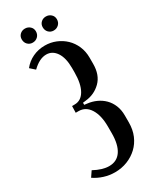

<svg xmlns="http://www.w3.org/2000/svg" viewBox="-215 -887 767 951"><g transform="rotate(-30 169.0 -411.0)"><path d="M142 9Q110 9 80 -0.5Q50 -10 25 -27L46 -58Q94 -32 132 -32Q177 -32 200.5 -67Q224 -102 224 -167V-205Q224 -269 200.5 -306.5Q177 -344 136 -344H120L121 -382H136Q173 -382 194 -418.5Q215 -455 215 -521V-545Q215 -603 193.5 -635Q172 -667 137 -667Q98 -667 57 -627L30 -651Q52 -679 84 -694Q116 -709 153 -709Q186 -709 215.5 -697Q245 -685 267.5 -663.5Q290 -642 303 -612Q316 -582 316 -546V-511Q316 -447 280 -411.5Q244 -376 192 -371L176 -369V-357L192 -355Q219 -352 243 -341Q267 -330 285 -312Q303 -294 313.5 -268.5Q324 -243 324 -211V-171Q324 -130 310 -97Q296 -64 271 -40.5Q246 -17 213 -4Q180 9 142 9ZM70 -792Q70 -809 81.5 -820Q93 -831 110 -831Q127 -831 139 -820Q151 -809 151 -792Q151 -774 139 -762.5Q127 -751 110 -751Q93 -751 81.5 -762.5Q70 -774 70 -792ZM190 -792Q190 -809 201.5 -820Q213 -831 230 -831Q247 -831 259 -820Q271 -809 271 -792Q271 -774 259 -762.5Q247 -751 230 -751Q213 -751 201.5 -762.5Q190 -774 190 -792Z"/></g></svg>

Font: Moniqa ExtBd Cond Paragraph
Style: Regular
Weight: 800
Width: 3
Designer: Rajesh Rajput
Foundry: Rajesh Rajput
Version: Version 1.000